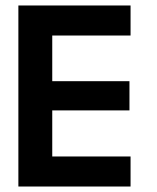

<svg xmlns="http://www.w3.org/2000/svg" viewBox="-20 -680 571 700"><path d="M47 -660H456V-550.5H170.5V-384H452V-277.5H170.5V-109.5H456V0H47Z"/></svg>

Font: League Spartan SemiBold
Style: Regular
Weight: 600
Foundry: The League of Moveable Type
Version: Version 2.002